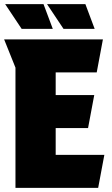

<svg xmlns="http://www.w3.org/2000/svg" viewBox="-20 -911 541 931"><path d="M0 -720H479L449 -560H250V-450H437L407 -290H250V-160H486L456 0H55V-583ZM394 -891 439 -771H288L208 -891ZM191 -891 236 -771H85L5 -891Z"/></svg>

Font: Protest Strike
Style: Regular
Weight: 400
Designer: Octavio Pardo
Foundry: Ashler Design
Version: Version 2.005; ttfautohint (v1.8.4.7-5d5b)